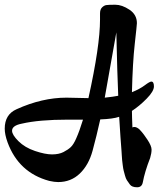

<svg xmlns="http://www.w3.org/2000/svg" viewBox="-50 -714 671 812"><path d="M324 -299Q373 -520 373 -631V-657Q373 -674 381.5 -682.5Q390 -691 399.5 -692.5Q409 -694 437.5 -694Q466 -694 497.5 -673Q529 -652 529 -616Q529 -609 520 -529Q511 -449 508 -324Q542 -338 562.5 -353.5Q583 -369 590 -369Q601 -369 601 -348.5Q601 -328 570 -296.5Q539 -265 508 -245Q508 -223 510 -175Q513 -177 518.5 -177Q524 -177 529.5 -174Q535 -171 539.5 -167Q544 -163 550 -155.5Q556 -148 559 -144Q562 -140 567 -132.5Q572 -125 573 -124Q591 -97 591 -81.5Q591 -66 585 -46Q562 13 554 57Q550 78 530 78Q508 78 499.5 66.5Q491 55 486.5 48Q482 41 478.5 28Q475 15 473 7.5Q471 0 469 -16Q466 -37 465 -58L464 -74Q460 -122 454 -220Q428 -211 374 -209Q358 -137 341.5 -76.5Q325 -16 287.5 20Q250 56 196 56Q180 56 158 51Q29 16 -18 -112Q-30 -145 -30 -170Q-30 -230 20 -252Q128 -301 231 -301ZM450 -309Q446 -397 442 -577Q434 -531 417.5 -439Q401 -347 393 -301Q431 -305 450 -309ZM301 -208H237Q115 -208 42 -191Q1 -183 1 -161Q1 -144 28 -117Q55 -90 98 -75.5Q141 -61 170 -61Q199 -61 218.5 -71Q238 -81 249.5 -92Q261 -103 272 -128Q286 -159 301 -208Z"/></svg>

Font: Devonshire
Style: Regular
Weight: 400
Designer: Astigmatic (AOETI)
Foundry: Astigmatic (AOETI)
Version: Version 1.001